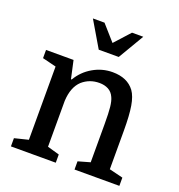

<svg xmlns="http://www.w3.org/2000/svg" viewBox="-139 -895 939 1010"><g transform="rotate(20 330.5 -390.0)"><path d="M111 -65V-475L34 -494V-540H188L210 -440H214Q244 -491 295 -520.5Q346 -550 404 -550Q487 -550 527 -496Q547 -468 555.5 -417.5Q564 -367 564 -281V-65L641 -46V0H390V-46L457 -65V-278Q457 -341 453.5 -373.5Q450 -406 441 -425Q430 -450 408.5 -461.5Q387 -473 358 -473Q303 -473 263 -438Q222 -400 218 -322V-65L285 -46V0H34V-46ZM406 -636 491 -780H428L350 -694L274 -780H209L294 -636Z"/></g></svg>

Font: Domine Medium
Style: Regular
Weight: 500
Designer: Pablo Impallari, Rodrigo Fuenzalida, Brenda Gallo
Foundry: Pablo Impallari, Rodrigo Fuenzalida, Brenda Gallo
Version: Version 2.000